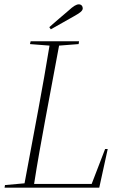

<svg xmlns="http://www.w3.org/2000/svg" viewBox="-20 -864 554 884"><path d="M118 -661 208 -654C192 -557 175 -459 157 -363L93 -20L3 -12L1 0H437L476 -178H464L402 -17H137C152 -115 170 -213 188 -311L252 -654L342 -661L344 -674H121ZM207 -739 214 -729C250 -749 286 -770 322 -790C351 -806 361 -815 361 -826C361 -835 355 -844 343 -844C332 -844 319 -837 294 -814C265 -790 236 -764 207 -739Z"/></svg>

Font: Source Serif 4 Display Light
Style: Italic
Weight: 300
Italic angle: -12°
Designer: Frank Grießhammer
Foundry: Adobe Systems Incorporated
Version: Version 4.004;hotconv 1.0.117;makeotfexe 2.5.65602